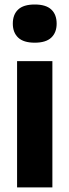

<svg xmlns="http://www.w3.org/2000/svg" viewBox="-20 -812 301 832"><path d="M54 0V-547H207V0ZM130.5 -627Q82 -627 58.8 -649Q35.5 -671 35.5 -709.5Q35.5 -749 58.8 -770.8Q82 -792.5 130.5 -792.5Q179 -792.5 202.2 -770.8Q225.5 -749 225.5 -709.5Q225.5 -671 202.2 -649Q179 -627 130.5 -627Z"/></svg>

Font: Encode Sans SemiCondensed
Style: Bold
Weight: 700
Width: 4
Designer: Multiple Designers
Foundry: Impallari Type
Version: Version 3.002